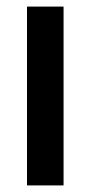

<svg xmlns="http://www.w3.org/2000/svg" viewBox="-20 -563 275 583"><path d="M173 0V-543H62V0Z"/></svg>

Font: Noto Sans Gujarati ExtraCondensed SemiBold
Style: Regular
Weight: 600
Width: 2
Designer: Jelle Bosma - Monotype Design Team, Universal Thirst
Foundry: Monotype Imaging Inc.
Version: Version 2.106